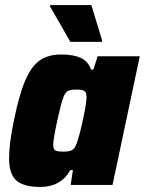

<svg xmlns="http://www.w3.org/2000/svg" viewBox="-20 -733 574 761"><path d="M16 -107Q16 -163 35 -255Q56 -358 80 -414Q104 -470 137.5 -493.5Q171 -517 222 -517Q270 -517 299.5 -504Q329 -491 341 -457H350L367 -510H534L426 0H260L269 -59H259Q221 8 140 8Q75 8 45.5 -17Q16 -42 16 -107ZM284 -165Q294 -191 308.5 -257.5Q323 -324 323 -347Q323 -366 315 -372Q307 -378 284 -378Q258 -378 247.5 -371.5Q237 -365 229 -341.5Q221 -318 207 -255Q191 -181 191 -159Q191 -141 199.5 -136.5Q208 -132 232 -132Q255 -132 266 -138.5Q277 -145 284 -165ZM259 -567 178 -708 179 -713H342L385 -572L384 -567Z"/></svg>

Font: Saira Semi Condensed ExtraBold
Style: Italic
Weight: 800
Width: 4
Italic angle: -12°
Designer: Hector Gatti with collaboration of the Omnibus-Type team
Foundry: Omnibus-Type
Version: Version 1.001; ttfautohint (v1.8)